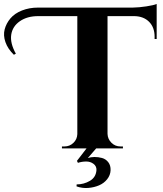

<svg xmlns="http://www.w3.org/2000/svg" viewBox="-95 -739 813 956"><path d="M94.7 -701.2H566.4Q597.2 -701.7 633.8 -707.3Q670.4 -712.9 685.1 -719.2V-544.9H674.8V-556.6Q674.8 -602.5 647.7 -630.1Q620.6 -657.7 574.7 -658.7H440.4V-72.3Q441.4 -46.4 460 -28.1Q478.5 -9.8 504.4 -9.8H517.1V0H383.8L342.3 47.9Q356.4 43 375.2 42.7Q394 42.5 412.8 47.6Q431.6 52.7 444.1 68.6Q456.5 84.5 455.6 108.9Q454.6 133.3 438.7 153.3Q422.9 173.3 398.4 183.8Q374 194.3 344.5 196.8Q314.9 199.2 286.1 189L286.6 179.2Q322.8 179.2 352.8 161.4Q382.8 143.6 385.3 107.9Q386.2 88.4 370.4 76.7Q354.5 64.9 333.5 65.2Q312.5 65.4 293 71.8L288.1 62L335.9 0H213.4V-9.8H226.1Q252 -9.8 270.5 -27.6Q289.1 -45.4 290 -71.3V-658.7H94.7Q40.5 -658.7 3.9 -633.3Q-32.7 -607.9 -39.1 -566.2Q-45.4 -524.4 -16.1 -471.7L-25.9 -466.3Q-56.2 -495.6 -67.9 -529.3Q-79.6 -563 -71.8 -592.8Q-64 -622.6 -43 -647.5Q-22 -672.4 14.4 -686.8Q50.8 -701.2 94.7 -701.2Z"/></svg>

Font: Cinzel Decorative Bold
Style: Regular
Weight: 700
Designer: Natanael Gama
Version: Version 1.001;PS 001.001;hotconv 1.0.56;makeotf.lib2.0.21325